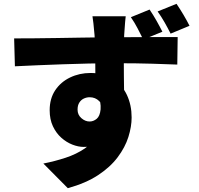

<svg xmlns="http://www.w3.org/2000/svg" viewBox="-20 -883 1040 1005"><path d="M638 -798Q637 -789 635 -768.5Q633 -748 632 -728Q631 -708 630 -699Q629 -679 628.5 -644.5Q628 -610 628 -568Q628 -526 628.5 -483.5Q629 -441 629.5 -403.5Q630 -366 630 -342L479 -387Q479 -409 479 -442Q479 -475 479 -512.5Q479 -550 478.5 -587Q478 -624 477 -653Q476 -682 475 -698Q472 -734 469 -760.5Q466 -787 464 -798ZM54 -682Q101 -682 159 -682.5Q217 -683 279 -684Q341 -685 400 -686Q459 -687 508.5 -687.5Q558 -688 591 -688Q625 -688 670 -688.5Q715 -689 761.5 -689Q808 -689 847.5 -689Q887 -689 910 -689L908 -545Q858 -547 777 -549.5Q696 -552 586 -552Q516 -552 446 -550.5Q376 -549 308.5 -546.5Q241 -544 178 -541.5Q115 -539 58 -536ZM605 -383Q605 -293 585 -233.5Q565 -174 523.5 -144Q482 -114 418 -114Q390 -114 359 -126Q328 -138 301 -162Q274 -186 257 -222Q240 -258 240 -306Q240 -367 269 -410.5Q298 -454 347 -477.5Q396 -501 454 -501Q524 -501 572 -469.5Q620 -438 644.5 -385.5Q669 -333 669 -268Q669 -220 652 -166Q635 -112 596 -60Q557 -8 493 34Q429 76 335 102L207 -27Q268 -39 324 -57.5Q380 -76 424 -106Q468 -136 493.5 -182Q519 -228 519 -296Q519 -334 499 -354Q479 -374 449 -374Q434 -374 419.5 -367.5Q405 -361 395.5 -346.5Q386 -332 386 -309Q386 -282 406 -264.5Q426 -247 449 -247Q469 -247 486 -261Q503 -275 506.5 -310Q510 -345 490 -407ZM763 -833Q782 -805 799.5 -774Q817 -743 830 -717L730 -676Q715 -706 700 -735Q685 -764 665 -793ZM904 -863Q923 -835 941 -804.5Q959 -774 972 -748L873 -707Q858 -737 841.5 -766Q825 -795 805 -823Z"/></svg>

Font: Noto Sans SC Thin Black
Style: Regular
Weight: 900
Version: Version 2.004-H2;hotconv 1.0.118;makeotfexe 2.5.65603